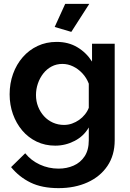

<svg xmlns="http://www.w3.org/2000/svg" viewBox="-20 -750 674 993"><path d="M265.4 3.3Q213.3 3.3 169.7 -17.5Q126.1 -38.4 95 -75.2Q63.9 -112 46.8 -160Q29.8 -208 29.8 -261.8Q29.8 -318.6 47.5 -367.8Q65.2 -417.1 97.7 -454.3Q130.2 -491.6 174.7 -512.4Q219.1 -533.3 273.1 -533.3Q334.1 -533.3 380.3 -505.5Q426.6 -477.8 456 -431.5V-523.8H573.2V-24.9Q573.2 52.7 535.7 108.2Q498.1 163.7 432.5 193.3Q366.8 223 282.8 223Q197.1 223 138.2 194.3Q79.2 165.5 37.3 114.3L110.4 42.7Q140.5 80.1 185.9 101.1Q231.4 122.1 282.8 122.1Q325 122.1 360.5 106.6Q396.1 91.1 417.6 58.5Q439.2 25.9 439.2 -24.9V-90.8Q413.4 -45.9 366 -21.3Q318.7 3.3 265.4 3.3ZM310.9 -103.9Q332.5 -103.9 352.5 -110.9Q372.4 -118 389.4 -130Q406.5 -142 419.4 -158.3Q432.4 -174.5 439.2 -192.5V-317.2Q427.5 -347.8 406 -370.8Q384.5 -393.8 357.8 -406.6Q331.1 -419.4 302.9 -419.4Q271.9 -419.4 246.7 -406Q221.5 -392.6 203.6 -369.5Q185.6 -346.4 175.9 -317.7Q166.1 -289 166.1 -258.5Q166.1 -226.2 177.2 -198.3Q188.3 -170.3 207.8 -148.9Q227.3 -127.6 253.9 -115.7Q280.6 -103.9 310.9 -103.9ZM348.8 -585.1 262.8 -610.5 317.2 -730H441.8Z"/></svg>

Font: Raleway Thin
Style: Regular
Weight: 100
Designer: Matt McInerney, Pablo Impallari, Rodrigo Fuenzalida
Foundry: Matt McInerney, Pablo Impallari, Rodrigo Fuenzalida
Version: Version 4.026